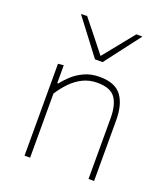

<svg xmlns="http://www.w3.org/2000/svg" viewBox="-140 -871 850 970"><g transform="rotate(20 284.5 -385.5)"><path d="M105 0Q105 -56.5 105 -108.5Q105 -160.5 105 -221V-271Q105 -324.5 105 -381.5Q105 -438.5 105 -494L135 -497V-401H141Q156 -422 181.8 -446Q207.5 -470 243.8 -487Q280 -504 327 -504Q409.5 -504 444.2 -457.8Q479 -411.5 479 -326Q479 -294 479 -271.8Q479 -249.5 479 -221Q479 -163.5 479 -110Q479 -56.5 479 0H449Q449 -56.5 449 -110Q449 -163.5 449 -221V-326Q449 -398 422.5 -435Q396 -472 326 -472Q283 -472 248.2 -454.8Q213.5 -437.5 185.5 -408.8Q157.5 -380 135 -345V-221Q135 -160.5 135 -108.5Q135 -56.5 135 0ZM273 -579Q237 -626.5 200.8 -674.2Q164.5 -722 128 -770L161 -771Q196.5 -727 230.8 -683.8Q265 -640.5 300 -596.5H287Q322.5 -640.5 356.8 -683Q391 -725.5 426 -769H459Q423 -722 386.5 -674.2Q350 -626.5 314 -579Z"/></g></svg>

Font: Commissioner Thin
Style: Regular
Weight: 100
Designer: Kostas Bartsokas
Foundry: Kostas Bartsokas
Version: Version 1.001;gftools[0.9.23]